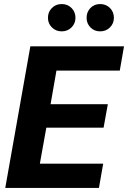

<svg xmlns="http://www.w3.org/2000/svg" viewBox="-20 -929 633 949"><path d="M6 0 130 -700H593L572 -580H259L230 -414H513L492 -298H209L177 -120H490L469 0ZM285 -774Q256 -774 236.5 -793.5Q217 -813 217 -841Q217 -870 236.5 -889.5Q256 -909 285 -909Q314 -909 333.5 -889.5Q353 -870 353 -841Q353 -813 333.5 -793.5Q314 -774 285 -774ZM475 -774Q446 -774 427 -793.5Q408 -813 408 -841Q408 -870 427 -889.5Q446 -909 475 -909Q504 -909 523.5 -889.5Q543 -870 543 -841Q543 -813 523.5 -793.5Q504 -774 475 -774Z"/></svg>

Font: DM Sans 36pt Black
Style: Italic
Weight: 900
Italic angle: -10°
Designer: Colophon Foundry, Jonny Pinhorn
Foundry: Colophon Foundry
Version: Version 4.004;gftools[0.9.30]